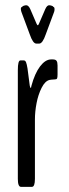

<svg xmlns="http://www.w3.org/2000/svg" viewBox="-20 -726 268 746"><path d="M121.1 -556.6Q107.9 -556.6 95.7 -592.3L63 -680.2Q61 -687 61 -691.4Q61 -698.7 66.4 -699.2Q66.4 -701.7 72 -703.6Q77.6 -705.6 82 -705.6Q90.8 -705.6 97.7 -690.4L121.6 -634.8Q124.5 -627.9 127 -627.9Q128.9 -627.9 131.8 -634.8L155.8 -690.4Q162.6 -705.6 170.9 -705.6Q175.3 -705.6 181.2 -703.6Q187 -701.7 187 -699.2Q191.9 -698.7 191.9 -690.4Q191.9 -684.6 190.4 -680.2L157.7 -592.3Q145.5 -556.6 132.3 -556.6ZM61.5 0Q49.3 0 49.3 -31.2V-453.6Q49.3 -491.2 59.1 -491.2H72.8Q78.1 -491.2 81.1 -484.4Q84 -477.5 86.9 -460L95.7 -392.6Q97.7 -384.3 99.1 -384.3Q101.1 -384.3 102.1 -392.6Q115.2 -440.9 135.5 -467.8Q155.8 -494.6 177.7 -495.1H185.5Q195.8 -495.1 199.7 -489.7Q203.6 -484.4 203.6 -471.7V-436.5Q203.6 -424.8 201.7 -421.1Q199.7 -417.5 193.8 -417.5Q175.8 -416.5 172.9 -415.5Q155.3 -411.6 141.8 -385Q128.4 -358.4 122.1 -325.4Q115.7 -292.5 115.7 -261.7V-31.2Q115.7 0 104 0Z"/></svg>

Font: BenchNine
Style: Regular
Weight: 400
Designer: Vernon Adams
Foundry: Vernon Adams
Version: Version 1 ; ttfautohint (v0.92.18-e454-dirty) -l 8 -r 50 -G 